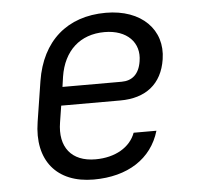

<svg xmlns="http://www.w3.org/2000/svg" viewBox="-45 -607 691 663"><g transform="rotate(-5 300.0 -275.0)"><path d="M254 10C372 10 456 -44 484 -139H405C387 -90 335 -59 266 -59C183 -59 141 -112 155 -197L164 -254H369C457 -254 514 -298 527 -383C543 -484 469 -560 345 -560C211 -560 122 -482 100 -345L78 -205C57 -73 126 10 254 10ZM174 -318 179 -353C193 -442 250 -494 335 -494C413 -494 458 -447 447 -383C440 -338 415 -318 379 -318Z"/></g></svg>

Font: JetBrains Mono Light
Style: Italic
Weight: 336
Italic angle: -9°
Monospace: yes
Designer: Philipp Nurullin, Konstantin Bulenkov
Foundry: JetBrains
Version: Version 2.305